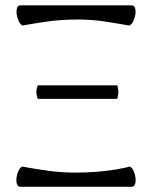

<svg xmlns="http://www.w3.org/2000/svg" viewBox="-20 -714 581 734"><path d="M65.6 -616.3Q57.6 -620.6 51.7 -633.2Q45.7 -645.8 43.8 -659.7Q41.9 -673.7 45.3 -683.6Q48.6 -693.5 58.2 -693.5H482.8Q492.5 -693.5 496.1 -683.3Q499.7 -673.2 497.5 -658.9Q495.4 -644.7 489.2 -632.4Q482.9 -620.1 473.8 -616.3Q428.3 -624.6 379.1 -632Q329.9 -639.4 278.8 -639.4Q211.1 -639.4 154.7 -630.9Q98.2 -622.4 65.6 -616.3ZM58 0Q48.3 0 44.9 -10.2Q41.5 -20.4 43.1 -34.6Q44.8 -48.8 50.8 -61.2Q56.8 -73.5 64.9 -77.2Q110.7 -68.5 163.3 -61.3Q216 -54.2 269.2 -54.2Q314.1 -54.2 353.7 -57.6Q393.3 -61.1 424.8 -66.4Q456.2 -71.7 476.2 -77.2Q484.8 -73.5 490.5 -61.2Q496.3 -48.8 498 -34.6Q499.6 -20.4 496.2 -10.2Q492.8 0 483.1 0ZM124.5 -336Q113.9 -362.4 124.5 -387.8H428.1Q432.8 -374.4 432.4 -361Q431.9 -347.6 428.1 -336Z"/></svg>

Font: Arima Thin
Style: Regular
Weight: 100
Designer: Joana Correia and Natanael Gama
Foundry: NDISCOVER
Version: Version 1.101;gftools[0.9.23]